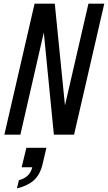

<svg xmlns="http://www.w3.org/2000/svg" viewBox="-20 -740 593 1055"><path d="M4 0 170 -720H281L342 -111L325 -109L466 -720H553L387 0H276L216 -609L232 -611L92 0ZM73 295 84 250Q115 242 133.5 223.5Q152 205 159 173L192 179H99L125 72H235L214 162Q200 221 165 251.5Q130 282 73 295Z"/></svg>

Font: Instrument Sans Condensed Medium
Style: Italic
Weight: 500
Width: 3
Italic angle: -13°
Designer: Rodrigo Fuenzalida
Foundry: fragTYPE
Version: Version 1.000;gftools[0.9.28]